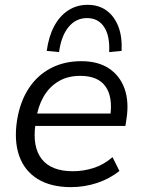

<svg xmlns="http://www.w3.org/2000/svg" viewBox="-20 -764 584 793"><path d="M273.3 8.9Q190.2 8.9 135.6 -24.7Q81.1 -58.4 59.2 -120.6Q37.4 -182.8 50.4 -267.3Q62.9 -344.3 98.6 -398.8Q134.3 -453.3 189.7 -482.3Q245.1 -511.3 316 -511.3Q385.3 -511.3 430.4 -481.1Q475.5 -451 494.5 -397.6Q513.4 -344.2 502.5 -273.4L498 -244H108.7L116.6 -295.2H452.9L434.9 -280.8Q447 -362.9 415.9 -406.8Q384.8 -450.7 311.5 -450.7Q258.9 -450.7 220.7 -427.5Q182.6 -404.3 159.5 -363.9Q136.5 -323.5 129.5 -271.9L126.1 -248.5Q113.5 -156.2 152.8 -106.5Q192 -56.8 281.4 -56.8Q324.6 -56.8 366.6 -70.2Q408.6 -83.6 444.7 -114.9L473.3 -57.9Q433.3 -25.8 381.1 -8.4Q328.8 8.9 273.3 8.9ZM223.9 -548.9 173 -553.8Q181.1 -613.3 203.7 -655.7Q226.4 -698.2 261.7 -721.1Q297.1 -744.1 341.8 -744.1Q387.1 -744.1 419.5 -720.9Q451.8 -697.7 468.5 -655.3Q485.2 -612.8 482.2 -553.8L430.8 -548.9Q434.4 -615.8 410 -652.6Q385.7 -689.3 339.4 -689.3Q293.7 -689.3 263.3 -652.6Q232.9 -615.8 223.9 -548.9Z"/></svg>

Font: Mulish ExtraLight
Style: Italic
Weight: 200
Italic angle: -9°
Designer: Vernon Adams
Foundry: Vernon Adams
Version: Version 3.603